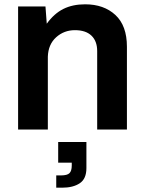

<svg xmlns="http://www.w3.org/2000/svg" viewBox="-20 -601 672 891"><path d="M64 0V-571H191L197 -491Q231 -538 274 -559.5Q317 -581 375 -581Q462 -581 515.5 -531.5Q569 -482 569 -384V0H431V-364Q431 -410 404.5 -435.5Q378 -461 328 -461Q277 -461 240.5 -428Q204 -395 202 -338V0ZM241 270V213H263Q292 213 302.5 202.5Q313 192 313 167V154H250V58H381V179Q381 229 350 249.5Q319 270 269 270Z"/></svg>

Font: BDO Grotesk DemiBold
Style: Regular
Weight: 600
Designer: Deni Anggara
Foundry: Lokal Container
Version: Version 2.000